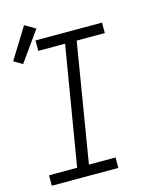

<svg xmlns="http://www.w3.org/2000/svg" viewBox="-125 -900 747 976"><g transform="rotate(-15 249.0 -412.5)"><path d="M24 0V-55H172L276 -680H135V-735H485V-680H337L234 -55H374V0ZM43 -635 -2 -662 99 -825 155 -792Z"/></g></svg>

Font: Iosevka Slab Light Oblique
Style: Regular
Weight: 300
Italic angle: -9°
Monospace: yes
Designer: Belleve Invis
Foundry: Belleve Invis
Version: Version 11.1.1; ttfautohint (v1.8.3)